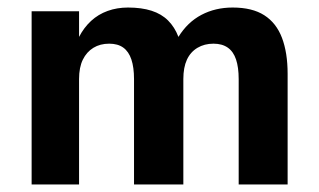

<svg xmlns="http://www.w3.org/2000/svg" viewBox="-20 -490 848 510"><path d="M744 0H614V-280Q614 -311 607 -332Q600 -353 585 -363.5Q570 -374 547 -374Q523 -374 504.5 -363Q486 -352 476.5 -331.5Q467 -311 467 -280V0H336V-280Q336 -311 329 -332Q322 -353 307.5 -363.5Q293 -374 270 -374Q246 -374 228 -363Q210 -352 200 -331.5Q190 -311 190 -280V0H64V-460H190V-392Q203 -417 222 -434.5Q241 -452 266 -461Q291 -470 320 -470Q356 -470 382.5 -461.5Q409 -453 426.5 -435.5Q444 -418 454 -392Q478 -431 515 -450.5Q552 -470 598 -470Q650 -470 682 -449.5Q714 -429 729 -389.5Q744 -350 744 -294Z"/></svg>

Font: Venryn Sans SemiBold
Style: Regular
Weight: 600
Designer: Owen Earl, indestructible type* (font) & Cristiano Sobral (main changes)
Version: Version 3.60;October 28, 2020;FontCreator 13.0.0.2681 64-bit